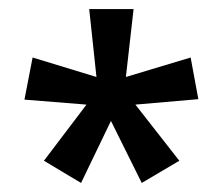

<svg xmlns="http://www.w3.org/2000/svg" viewBox="-20 -781 493 424"><path d="M275 -761H177L193 -611L52 -654L34 -561L171 -550L77 -426L159 -377L225 -514L293 -377L376 -426L279 -550L418 -562L401 -654L258 -611Z"/></svg>

Font: Noto Sans Arabic Cond Med
Style: Regular
Weight: 500
Width: 3
Designer: Monotype Design Team, Nadine Chahine, Nizar Qandah and Khaled Hosny
Foundry: Monotype Imaging Inc.
Version: Version 2.012